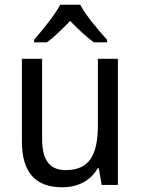

<svg xmlns="http://www.w3.org/2000/svg" viewBox="-20 -786 599 816"><path d="M321 -766H236C213 -722 161 -659 125 -617V-606H179C210 -628 244 -662 278 -697C312 -662 347 -629 379 -606H435V-617C399 -657 344 -721 321 -766ZM481 -536H396V-255C396 -129 361 -63 259 -63C191 -63 159 -106 159 -195V-536H73V-186C73 -56 128 10 245 10C307 10 365 -16 395 -71H400L412 0H481Z"/></svg>

Font: Noto Sans Gurmukhi UI SemiCondensed
Style: Regular
Weight: 400
Width: 4
Designer: Jelle Bosma - Monotype Design Team
Foundry: Monotype Imaging Inc.
Version: Version 2.004